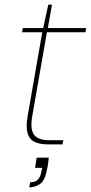

<svg xmlns="http://www.w3.org/2000/svg" viewBox="-20 -622 391 827"><path d="M187 0Q151 0 128.5 -11Q106 -22 98.5 -49Q91 -76 99 -122L162 -483H75L78 -501H166L188 -602H204L186 -501H351L348 -483H182L119 -122Q109 -67 126 -42.5Q143 -18 193 -18H253L249 0ZM106 185 110 163Q134 163 145 149.5Q156 136 159 113L162 101H131L138 57H190Q189 69 187.5 80Q186 91 184 101Q175 154 153.5 169.5Q132 185 106 185Z"/></svg>

Font: DM Sans 18pt Thin
Style: Italic
Weight: 250
Italic angle: -10°
Designer: Colophon Foundry, Jonny Pinhorn
Foundry: Colophon Foundry
Version: Version 4.004;gftools[0.9.30]